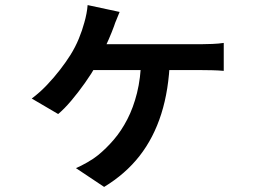

<svg xmlns="http://www.w3.org/2000/svg" viewBox="-20 -643 1040 756"><path d="M451 -596Q445 -580 439 -566.5Q433 -553 429 -540Q421 -518 408.5 -489Q396 -460 383 -432.5Q370 -405 359 -386Q341 -354 314.5 -316.5Q288 -279 260.5 -246.5Q233 -214 209 -194L105 -255Q137 -279 165 -308.5Q193 -338 216.5 -368.5Q240 -399 257 -426Q277 -458 290.5 -491Q304 -524 312 -554Q317 -571 320.5 -589.5Q324 -608 325 -623ZM333 -469Q348 -469 383.5 -469Q419 -469 465.5 -469Q512 -469 561.5 -469Q611 -469 655.5 -469Q700 -469 732.5 -469Q765 -469 775 -469Q792 -469 816.5 -470Q841 -471 861 -474V-364Q839 -366 814.5 -366.5Q790 -367 775 -367Q765 -367 732.5 -367Q700 -367 655 -367Q610 -367 560 -367Q510 -367 463 -367Q416 -367 379.5 -367Q343 -367 325 -367ZM649 -409Q645 -289 615 -194.5Q585 -100 529.5 -29Q474 42 390 93L279 19Q298 11 323.5 -3.5Q349 -18 366 -32Q399 -59 428.5 -93.5Q458 -128 481.5 -173.5Q505 -219 519.5 -277Q534 -335 536 -409Z"/></svg>

Font: Noto Sans SC Thin SemiBold
Style: Regular
Weight: 600
Version: Version 2.004-H2;hotconv 1.0.118;makeotfexe 2.5.65603